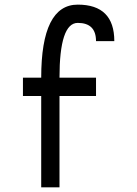

<svg xmlns="http://www.w3.org/2000/svg" viewBox="-20 -801 587 821"><path d="M78.1 -390.6V-468.8H156.2Q156.2 -781.2 312.5 -781.2Q468.8 -781.2 468.8 -625H390.6Q390.6 -703.1 312.5 -703.1Q234.4 -703.1 234.4 -468.8H390.6V-390.6H234.4V0H156.2V-390.6Z"/></svg>

Font: Luculent
Style: Regular
Weight: 400
Monospace: yes
Designer: Andrew Kensler
Version: Version 1.0.0-845fa02f9341